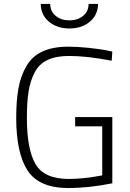

<svg xmlns="http://www.w3.org/2000/svg" viewBox="-20 -942 658 971"><path d="M360 -303V-350H548V-15Q428 9 326 9Q178 9 120 -79Q62 -167 62 -346Q62 -434 73.5 -496.5Q85 -559 114 -608.5Q143 -658 195.5 -682Q248 -706 326 -706Q373 -706 428.5 -700Q484 -694 516 -688L548 -681L545 -635Q420 -659 329 -659Q264 -659 221 -639Q178 -619 155.5 -576Q133 -533 124.5 -479.5Q116 -426 116 -346Q116 -186 160 -111.5Q204 -37 328 -37Q402 -37 497 -55V-303ZM186 -922H234Q234 -884 262 -861.5Q290 -839 331 -839Q372 -839 400 -861.5Q428 -884 428 -922H476Q475 -866 434 -832Q393 -798 331 -798Q269 -798 228 -832Q187 -866 186 -922Z"/></svg>

Font: TitilliumText
Style: Light
Weight: 300
Designer: Accademia di Belle Arti di Urbino and others
Foundry: Accademia di Belle Arti di Urbino and others.
Version: Version 60.001